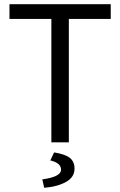

<svg xmlns="http://www.w3.org/2000/svg" viewBox="-20 -676 571 912"><path d="M25 -586V-656H506V-586H307V0H224V-586ZM181 176Q270 164 270 130Q270 98 219 86L237 48Q288 56 311 73.5Q334 91 334 125Q334 166 293 188.5Q252 211 190 216Z"/></svg>

Font: RibengUni
Style: Regular
Weight: 400
Designer: (1) Dr. Andrew Glass (Program Manager at Microsoft Corporation)
(2) Bivuti Chakma (Suz Moriz)
(3) Paul D. Hunt (Adobe Co
Foundry: Bivuti Chakma and Jyoti Chakma
Version: Version 1.2020